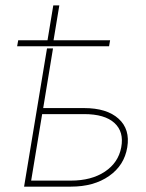

<svg xmlns="http://www.w3.org/2000/svg" viewBox="-20 -696 545 716"><path d="M141.1 -293H293Q378.4 -293 422.1 -253.4Q465.8 -213.9 454.6 -146.5Q443.4 -79.1 386.7 -39.6Q330.1 0 244.6 0H69.8L155.3 -515.6H177.7ZM137.2 -270.5 96.2 -22.5H244.6Q320.8 -22.5 371.1 -55.9Q421.4 -89.4 432.1 -146.5Q442.9 -204.6 406.7 -237.5Q370.6 -270.5 293.5 -270.5ZM43.9 -523.4 47.9 -545.9H157.2L178.7 -675.8H201.2L179.7 -545.9H390.6L386.7 -523.4Z"/></svg>

Font: Inter Display Thin
Style: Italic
Weight: 100
Italic angle: -9.39999°
Designer: Rasmus Andersson
Foundry: rsms
Version: Version 4.000;git-a52131595